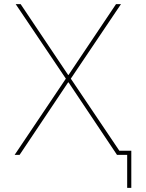

<svg xmlns="http://www.w3.org/2000/svg" viewBox="-20 -750 707 930"><path d="M312 -351H310L75 0H51L299 -369L56 -730H80L310 -387H312L542 -730H566L323 -369L558 -20H616V160H596V0H571H547H546V-1Z"/></svg>

Font: Mplus 1p Thin
Style: Regular
Weight: 250
Version: Version 1.061